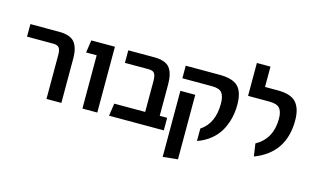

<svg xmlns="http://www.w3.org/2000/svg" viewBox="-107 -1060 2619 1595"><g transform="rotate(15 1202.5 -263.0)"><path d="M317 0V-378Q317 -420 304 -439Q291 -458 253 -458H27V-566H274Q370 -566 407.5 -520.5Q445 -475 445 -381V0Z M626 0V-458H535L551 -566H754V0Z M1262 -108H1326V0H855L871 -108H1137V-373Q1137 -419 1124 -438.5Q1111 -458 1072 -458H869V-566H1091Q1188 -566 1225 -520.5Q1262 -475 1262 -376Z M1615 14V-93Q1727 -167 1727 -336Q1727 -399 1704.5 -428.5Q1682 -458 1618 -458H1363V-566H1654Q1767 -566 1814 -519Q1861 -472 1861 -362Q1861 -304 1848.5 -250.5Q1836 -197 1809 -145.5Q1782 -94 1732.5 -52Q1683 -10 1615 14ZM1374 215V-353H1502V202Z M2105 16 2089 -92Q2225 -168 2225 -340Q2225 -402 2200.5 -430Q2176 -458 2111 -458H1928V-741H2045V-566H2155Q2268 -566 2313.5 -515Q2359 -464 2359 -361Q2359 -81 2105 16Z"/></g></svg>

Font: FiraGO Medium
Style: Regular
Weight: 500
Designer: bBox Type
Foundry: bBox Type GmbH
Version: Version 1.001;PS 001.001;hotconv 1.0.88;makeotf.lib2.5.64775